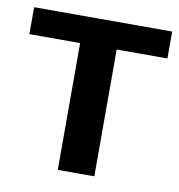

<svg xmlns="http://www.w3.org/2000/svg" viewBox="-67 -580 596 639"><g transform="rotate(10 231.0 -260.0)"><path d="M293 0H169.5V-428.5H-2V-519.5H464.5V-428.5H293Z"/></g></svg>

Font: Acari Sans
Style: Bold
Weight: 700
Designer: Alfredo Marco Pradil and Stefan Peev (font) & Cristiano Sobral (main changes)
Foundry: Alfredo Marco Pradil and Stefan Peev (font) & Cristiano Sobral (main changes)
Version: Version 1.063; ttfautohint (v1.8.3)